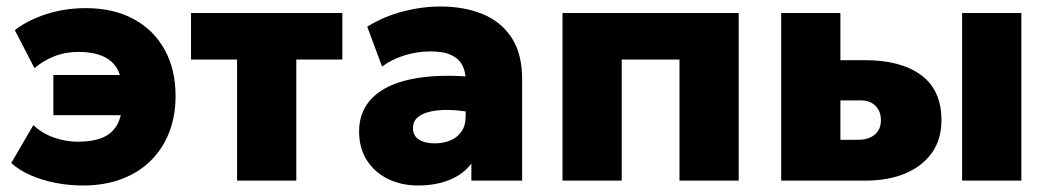

<svg xmlns="http://www.w3.org/2000/svg" viewBox="-20 -555 3224 590"><path d="M235.5 15Q192 15 150.8 7Q109.5 -1 74.2 -16.5Q39 -32 14.5 -54L82.5 -170.5Q109.5 -145 146 -132.2Q182.5 -119.5 219 -119.5Q266.5 -119.5 297.2 -133Q328 -146.5 342.8 -177.2Q357.5 -208 357.5 -260Q357.5 -333.5 323.8 -364.5Q290 -395.5 220.5 -395.5Q180 -395.5 145.5 -381.5Q111 -367.5 86 -345.5L25.5 -462.5Q66 -493.5 123 -511.8Q180 -530 243.5 -530Q328.5 -530 390.5 -496.5Q452.5 -463 486 -402.2Q519.5 -341.5 519.5 -260Q519.5 -198.5 499.8 -148Q480 -97.5 443 -61Q406 -24.5 353.5 -4.8Q301 15 235.5 15ZM144 -201V-324.5H413.5V-201Z M708.5 0V-372H567V-515H1032V-372H890.5V0Z M1264.5 15Q1214 15 1173 -4.8Q1132 -24.5 1107.8 -61.8Q1083.5 -99 1083.5 -151.5Q1083.5 -197 1105.8 -231.5Q1128 -266 1172.2 -288Q1216.5 -310 1282.8 -318Q1349 -326 1437 -318.5L1438 -208Q1397 -216 1362.5 -217Q1328 -218 1302.5 -212.2Q1277 -206.5 1263 -194Q1249 -181.5 1249 -161.5Q1249 -138 1267.2 -126.2Q1285.5 -114.5 1315.5 -114.5Q1342.5 -114.5 1364 -123.5Q1385.5 -132.5 1398.2 -151Q1411 -169.5 1411 -198V-309Q1411 -334.5 1400.8 -354.5Q1390.5 -374.5 1366.8 -385.8Q1343 -397 1302.5 -397Q1262.5 -397 1223.5 -385Q1184.5 -373 1154 -350.5L1108.5 -473Q1159.5 -504.5 1218 -519.8Q1276.5 -535 1333 -535Q1406.5 -535 1463.2 -511.8Q1520 -488.5 1552.2 -439Q1584.5 -389.5 1584.5 -311.5V0H1428.5V-52.5Q1404.5 -20 1362 -2.5Q1319.5 15 1264.5 15Z M1708.5 0V-515H2250V0H2068V-372H1890.5V0Z M2380.5 0V-515H2562.5V-125.5H2616Q2649.5 -125.5 2668.2 -141.5Q2687 -157.5 2687 -185.5Q2687 -213 2670.2 -229.8Q2653.5 -246.5 2624.5 -246.5H2545V-370H2639.5Q2748.5 -370 2810.8 -324Q2873 -278 2873 -185.5Q2873 -127.5 2844.2 -86.2Q2815.5 -45 2763 -22.5Q2710.5 0 2638.5 0ZM2936.5 0V-515H3118.5V0Z"/></svg>

Font: Geologica Roman ExtraBold
Style: Regular
Weight: 800
Designer: Sindre Bremnes, Frode Helland
Foundry: Monokrom Skriftforlag AS
Version: Version 1.010;gftools[0.9.28]